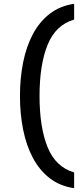

<svg xmlns="http://www.w3.org/2000/svg" viewBox="-20 -770 437 1010"><path d="M85 -265Q85 -358 101.5 -441Q118 -524 152.5 -589.5Q187 -655 241 -697Q295 -739 370 -750V-667Q273 -639 230.5 -534.5Q188 -430 188 -265Q188 -100 230.5 4.5Q273 109 370 137V220Q295 209 241 167Q187 125 152.5 59.5Q118 -6 101.5 -89Q85 -172 85 -265Z"/></svg>

Font: Georama Extended Medium
Style: Regular
Weight: 500
Width: 7
Designer: Jean-Baptiste Levee
Foundry: Production Type
Version: Version 1.000